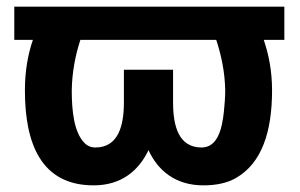

<svg xmlns="http://www.w3.org/2000/svg" viewBox="-20 -548 904 578"><path d="M23 -428H79C64 -384 55 -334 55 -276C55 -117 103 10 262 10C346 10 398 -35 427 -96C455 -35 508 10 592 10C631 10 664 3 690 -12C769 -57 799 -153 799 -276C799 -334 789 -384 774 -428H836V-528H23ZM196 -276C197 -332 207 -382 222 -428H631C646 -382 657 -332 658 -276C658 -254 656 -233 654 -212C649 -165 637 -104 587 -104C518 -104 501 -168 501 -240V-338H353V-240C353 -169 336 -104 267 -104C254 -104 242 -109 233 -119C203 -151 196 -213 196 -276Z"/></svg>

Font: Asimov Pro
Style: Bd
Weight: 700
Designer: Google
Version: Version 2.000980; 2014